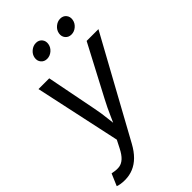

<svg xmlns="http://www.w3.org/2000/svg" viewBox="-289 -844 1147 1147"><g transform="rotate(-45 284.0 -271.0)"><path d="M-9.3 198.2 22.9 122.6 36.1 124.5Q62 129.9 83.5 126.5Q105 123 124.5 105.2Q144 87.4 162.6 50.8L187.5 2L70.3 -542.5H161.1L224.1 -221.7Q233.9 -172.9 238.8 -124.3Q243.7 -75.7 250 -29.8H218.8Q240.2 -75.7 261.2 -124.3Q282.2 -172.9 308.1 -221.7L477.1 -542.5H576.7L233.4 83Q210.4 125 182.6 152.6Q154.8 180.2 122.1 193.8Q89.4 207.5 51.3 207.5Q30.8 207.5 14.4 204.6Q-2 201.7 -9.3 198.2ZM440.4 -633.3Q416.5 -633.3 402.3 -650.1Q388.2 -667 392.1 -690.9Q396 -714.8 416 -731.7Q436 -748.5 459.5 -748.5Q483.4 -748.5 497.3 -731.7Q511.2 -714.8 507.3 -690.9Q503.4 -667 483.9 -650.1Q464.4 -633.3 440.4 -633.3ZM234.9 -633.3Q210.9 -633.3 196.8 -650.1Q182.6 -667 186.5 -690.9Q190.4 -714.8 210.4 -731.7Q230.5 -748.5 254.4 -748.5Q278.3 -748.5 292.2 -731.7Q306.2 -714.8 302.2 -690.9Q298.3 -667 278.6 -650.1Q258.8 -633.3 234.9 -633.3Z"/></g></svg>

Font: Inter 16pt
Style: Italic
Weight: 400
Italic angle: -9.3988°
Version: Version 4.001;git-66647c0bb